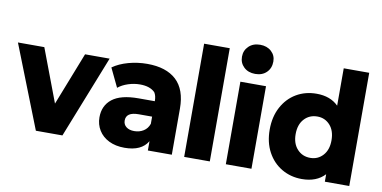

<svg xmlns="http://www.w3.org/2000/svg" viewBox="-103 -1127 2740 1377"><g transform="rotate(10 1266.5 -438.5)"><path d="M407.8 0H214.4L-22.2 -601.1H170L315.6 -215.6L466.7 -601.1H645.6Z M1204.4 -335.6V0H1030V-67.8Q984.4 10 861.1 10Q795.6 10 747.2 -13.9Q698.9 -37.8 672.8 -80Q646.7 -122.2 646.7 -174.4Q646.7 -260 708.3 -308.3Q770 -356.7 898.9 -356.7H1017.8Q1017.8 -396.7 1002.2 -420Q965.6 -456.7 893.3 -456.7Q850 -456.7 807.2 -442.8Q764.4 -428.9 734.4 -404.4L668.9 -541.1Q715.6 -574.4 782.2 -592.8Q848.9 -611.1 918.9 -611.1Q1056.7 -611.1 1130.6 -542.8Q1204.4 -474.4 1204.4 -335.6ZM1017.8 -192.2V-244.4H920Q828.9 -244.4 828.9 -183.3Q828.9 -154.4 850.6 -137.2Q872.2 -120 908.9 -120Q946.7 -120 976.1 -138.3Q1005.6 -156.7 1017.8 -192.2Z M1481.1 -824.4V0H1294.4V-824.4Z M1577.8 -780Q1577.8 -825.6 1609.4 -856.1Q1641.1 -886.7 1692.2 -886.7Q1742.2 -886.7 1773.9 -857.8Q1805.6 -828.9 1805.6 -784.4Q1805.6 -735.6 1774.4 -705Q1743.3 -674.4 1692.2 -674.4Q1641.1 -674.4 1609.4 -704.4Q1577.8 -734.4 1577.8 -780ZM1784.4 -601.1V0H1597.8V-601.1Z M2496.7 0H2318.9V-54.4Q2258.9 10 2152.2 10Q2071.1 10 2005.6 -28.3Q1940 -66.7 1902.2 -136.7Q1864.4 -206.7 1864.4 -300Q1864.4 -393.3 1902.2 -463.9Q1940 -534.4 2005 -572.8Q2070 -611.1 2152.2 -611.1Q2252.2 -611.1 2311.1 -552.2V-824.4H2496.7ZM2314.4 -300Q2314.4 -370 2277.8 -410.6Q2241.1 -451.1 2185.6 -451.1Q2127.8 -451.1 2090.6 -410.6Q2053.3 -370 2053.3 -300Q2053.3 -231.1 2090.6 -190.6Q2127.8 -150 2185.6 -150Q2241.1 -150 2277.8 -190.6Q2314.4 -231.1 2314.4 -300Z"/></g></svg>

Font: Paperlogy 9 Black
Style: Regular
Weight: 900
Designer: redesigned by Lee Juim, glyphs from Gmarket Sans & Montserrat
Foundry: PT&
Version: Version 1.001